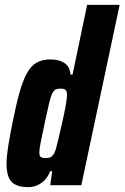

<svg xmlns="http://www.w3.org/2000/svg" viewBox="-20 -763 513 791"><path d="M97 8Q66 8 46 -1Q26 -10 16.5 -31Q7 -52 7 -89Q7 -118 13.5 -159Q20 -200 31 -255Q46 -330 60 -380.5Q74 -431 91 -461.5Q108 -492 131 -505Q154 -518 186 -518Q213 -518 231 -511Q249 -504 259 -490.5Q269 -477 270 -456H279L339 -743H473L315 0H187L195 -58H187Q177 -33 161.5 -18.5Q146 -4 129.5 2Q113 8 97 8ZM169 -112Q179 -112 186 -114.5Q193 -117 199 -125Q205 -133 210 -148Q213 -159 218.5 -181.5Q224 -204 230.5 -232.5Q237 -261 243 -289Q249 -317 252.5 -339Q256 -361 256 -371Q256 -388 249.5 -393Q243 -398 229 -398Q217 -398 209.5 -394.5Q202 -391 195.5 -378.5Q189 -366 182 -336.5Q175 -307 164 -255Q153 -204 147.5 -176Q142 -148 142 -134Q142 -124 145 -119.5Q148 -115 154 -113.5Q160 -112 169 -112Z"/></svg>

Font: Saira Condensed ExtraBold
Style: Italic
Weight: 800
Width: 3
Italic angle: -12°
Designer: Hector Gatti with collaboration of the Omnibus-Type team
Foundry: Omnibus-Type
Version: Version 1.101